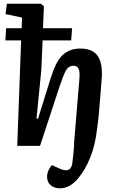

<svg xmlns="http://www.w3.org/2000/svg" viewBox="-20 -787 632 1036"><path d="M94 -569H9L13 -635H97L99 -692L10 -711L17 -767H200L217 -753L212 -635H369L364 -569H210L203 -410L177 -148L185 -146L254 -367Q267 -408 281.5 -438Q296 -468 315 -487Q334 -506 358 -515.5Q382 -525 414 -525Q456 -525 482 -509Q508 -493 519.5 -461Q531 -429 530 -380Q529 -361 526 -327Q523 -293 520 -252Q517 -211 513 -169Q509 -127 504 -93Q499 -50 490 -11Q481 28 467.5 61.5Q454 95 437.5 123.5Q421 152 402 175Q390 190 374.5 202.5Q359 215 341.5 222Q324 229 304 229Q272 229 253 212Q234 195 234 167Q234 149 241.5 132.5Q249 116 260 104L307 125Q327 133 340.5 131.5Q354 130 362 118Q370 106 371 86Q373 74 374 61Q375 48 376.5 35Q378 22 379 8.5Q380 -5 380 -20L408 -357Q412 -398 404.5 -415Q397 -432 377 -432Q362 -432 351 -424.5Q340 -417 329.5 -394.5Q319 -372 304 -328L196 0H73Z"/></svg>

Font: Literata 18pt SemiBold
Style: Italic
Weight: 600
Italic angle: -2°
Designer: Latin by Veronika Burian and Jose Scaglione. Greek by Irene Vlachou. Cyrillic by Vera Evstafieva
Foundry: TypeTogether
Version: Version 3.103;gftools[0.9.29]